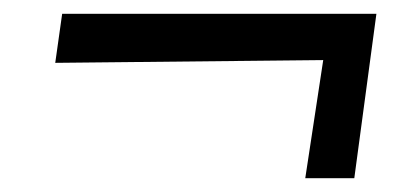

<svg xmlns="http://www.w3.org/2000/svg" viewBox="-20 -327 600 278"><path d="M70 -307H525L493 -69H422L448 -240L60 -236Z"/></svg>

Font: Andada SC
Style: Italic
Weight: 400
Italic angle: -8.29999°
Designer: Carolina Giovagnoli
Foundry: Carolina Giovagnoli
Version: Version 1.003